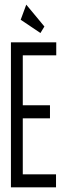

<svg xmlns="http://www.w3.org/2000/svg" viewBox="-20 -806 290 826"><path d="M27 0V-624H222V-568H78V-353H195V-297H78V-56H221V0ZM154 -664 69 -721 93 -786 171 -692Z"/></svg>

Font: Inconsolata UltraCondensed
Style: Regular
Weight: 400
Width: 1
Monospace: yes
Designer: Raph Levien, Cyreal, Brenton Simpson
Foundry: Raph Levien, Cyreal, Google
Version: Version 3.000; ttfautohint (v1.8.2.53-6de2)